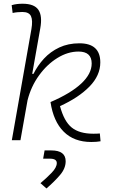

<svg xmlns="http://www.w3.org/2000/svg" viewBox="-20 -763 626 1045"><path d="M476.6 9.8Q382.8 9.8 326.7 -46.4Q270.5 -102.5 254.9 -207.5Q365.2 -254.9 422.1 -308.1Q479 -361.3 479 -417.5Q479 -482.4 407.2 -482.4Q349.1 -482.4 292.5 -447.5Q235.8 -412.6 192.4 -352.5Q148.9 -292.5 129.9 -217.3L91.3 0H44.4L150.9 -604Q159.2 -651.9 148.7 -674.8Q138.2 -697.8 102.1 -697.8Q88.9 -697.8 75.4 -696.5Q62 -695.3 48.8 -692.4L43.5 -734.9Q58.1 -739.3 73 -741Q87.9 -742.7 103 -742.7Q166.5 -742.7 189 -709.5Q211.4 -676.3 199.2 -608.9L155.3 -360.8H162.1Q184.6 -406.2 219.5 -444.1Q254.4 -481.9 302.7 -504.6Q351.1 -527.3 412.1 -527.3Q525.9 -527.3 525.9 -423.3Q525.9 -352.1 466.8 -291.7Q407.7 -231.4 306.6 -185.5Q328.6 -102.5 370.4 -68.8Q412.1 -35.2 488.3 -35.2Q501 -35.2 508.3 -35.6Q515.6 -36.1 523.4 -36.6L527.3 5.9Q516.1 7.8 504.2 8.8Q492.2 9.8 476.6 9.8ZM232.9 262.7 200.2 233.9Q231.9 207.5 260.5 178Q289.1 148.4 289.1 124.5Q289.1 100.6 251.5 100.6H214.8L222.7 55.7H259.3Q337.4 55.7 337.4 114.7Q337.4 153.8 306.4 189.9Q275.4 226.1 232.9 262.7Z"/></svg>

Font: Cascadia Mono NF ExtraLight
Style: Italic
Weight: 200
Italic angle: -10°
Monospace: yes
Designer: Aaron Bell
Foundry: Saja Typeworks
Version: Version 2404.023; ttfautohint (v1.8.4)